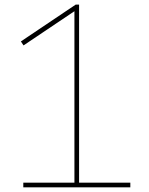

<svg xmlns="http://www.w3.org/2000/svg" viewBox="-20 -805 640 825"><path d="M540 0H80.1V-20H299.8V-756.8L81.1 -609.9L69.8 -627L305.2 -785.2H319.8V-20H540Z"/></svg>

Font: Cooper Hewitt
Style: Thin
Weight: 701
Designer: Village Type and Design LLC
Foundry: Cooper Hewitt Smithsonian Design Museum
Version: 1.000